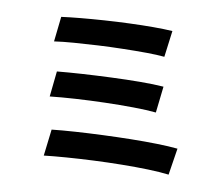

<svg xmlns="http://www.w3.org/2000/svg" viewBox="-56 -847 1112 957"><g transform="rotate(-5 500.0 -368.0)"><path d="M284.5 -783.3Q324.1 -778.3 379.4 -768.9Q434.7 -759.5 497.3 -747.2Q559.9 -734.9 622.3 -720.6Q684.6 -706.4 738.5 -692Q792.4 -677.6 830.4 -664.6L779.2 -540.2Q744.3 -553.4 692.1 -567.8Q639.9 -582.2 579 -597.1Q518.2 -612.1 455.9 -625.3Q393.7 -638.4 337.2 -649Q280.8 -659.6 238.2 -664.6ZM239.3 -514.1Q293 -505.1 362.9 -491.1Q432.7 -477 507.1 -460.3Q581.4 -443.7 648.3 -426.2Q715.2 -408.7 762 -392.2L712.9 -267.3Q669.7 -283.7 604.5 -302Q539.4 -320.3 465.6 -337.9Q391.7 -355.6 320.1 -370.1Q248.5 -384.5 192.8 -393.1ZM187.8 -227.7Q239.1 -219.7 304.2 -206.8Q369.3 -193.9 439.5 -178.1Q509.7 -162.4 577.7 -145.4Q645.7 -128.4 704.6 -111.1Q763.5 -93.9 804.5 -78.3L749.1 46.7Q708.6 30.2 649.8 12.5Q591 -5.2 522.2 -22.7Q453.5 -40.2 383.1 -55.6Q312.8 -71 249.3 -83Q185.8 -95 137.6 -102.2Z"/></g></svg>

Font: Noto Sans TC
Style: Regular
Weight: 100
Designer: Ryoko NISHIZUKA 西塚涼子 (kana, bopomofo & ideographs); Paul D. Hunt (Latin, Greek & Cyrillic); Sandoll Communications 산돌커뮤니
Foundry: Adobe
Version: Version 2.004;hotconv 1.0.118;makeotfexe 2.5.65603